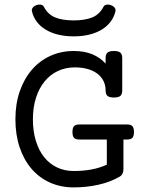

<svg xmlns="http://www.w3.org/2000/svg" viewBox="-20 -815 640 846"><path d="M330.1 -200.2Q313.5 -200.2 306.4 -207.5Q299.3 -214.8 299.3 -233.4Q299.3 -252 306.4 -259.3Q313.5 -266.6 330.1 -266.6H539.6Q556.2 -266.6 563.2 -259.3Q570.3 -252 570.3 -233.4Q570.3 -214.8 563.2 -207.5Q556.2 -200.2 539.6 -200.2H523.9V-69.8Q523.9 -45.9 506.3 -36.1Q465.8 -12.7 413.6 -1Q361.3 10.7 304.7 10.7Q247.1 10.7 199.7 -10.7Q152.3 -32.2 118.7 -71.5Q85 -110.8 66.4 -166.3Q47.9 -221.7 47.9 -289.6Q47.9 -357.4 67.1 -412.8Q86.4 -468.3 120.6 -507.8Q154.8 -547.4 201.9 -568.8Q249 -590.3 304.7 -590.3Q352.1 -590.3 387 -575.7Q421.9 -561 445.3 -534.7V-558.6Q445.3 -575.7 453.4 -583Q461.4 -590.3 481.9 -590.3Q502.4 -590.3 510.5 -583Q518.6 -575.7 518.6 -558.6V-417Q518.6 -399.9 510.5 -392.6Q502.4 -385.3 481.9 -385.3Q461.4 -385.3 453.4 -392.6Q445.3 -399.9 445.3 -417Q445.3 -439 436.3 -457.5Q427.2 -476.1 410.2 -489.5Q393.1 -502.9 367.7 -510.5Q342.3 -518.1 309.6 -518.1Q269 -518.1 235.1 -502.2Q201.2 -486.3 176.8 -456.5Q152.3 -426.8 138.7 -384.5Q125 -342.3 125 -289.6Q125 -236.8 137.9 -194.6Q150.9 -152.3 174.3 -122.8Q197.8 -93.3 231 -77.4Q264.2 -61.5 304.7 -61.5Q346.2 -61.5 382.3 -68.1Q418.5 -74.7 450.7 -89.4V-200.2ZM304.7 -725.1Q355 -725.1 387 -738.5Q418.9 -752 436 -785.2Q438.5 -790.5 443.6 -792.7Q448.7 -794.9 455.1 -794.9Q461.4 -794.9 468 -792.7Q474.6 -790.5 479.7 -786.6Q484.9 -782.7 487.5 -777.3Q490.2 -772 488.8 -765.6Q482.9 -740.2 467.5 -719.7Q452.1 -699.2 428.7 -684.8Q405.3 -670.4 374 -662.6Q342.8 -654.8 304.7 -654.8Q266.6 -654.8 235.4 -662.6Q204.1 -670.4 180.7 -684.8Q157.2 -699.2 141.8 -719.7Q126.5 -740.2 120.6 -765.6Q119.1 -772 121.8 -777.3Q124.5 -782.7 129.6 -786.6Q134.8 -790.5 141.4 -792.7Q147.9 -794.9 154.3 -794.9Q160.6 -794.9 165.8 -792.7Q170.9 -790.5 173.3 -785.2Q190.4 -752 222.4 -738.5Q254.4 -725.1 304.7 -725.1Z"/></svg>

Font: Courier Prime
Style: Regular
Weight: 400
Designer: Alan Dague-Greene
Foundry: Quote-Unquote Apps
Version: Version 1.203